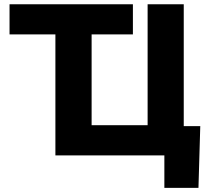

<svg xmlns="http://www.w3.org/2000/svg" viewBox="-20 -748 1003 924"><path d="M25.9 -582.5V-727.5H619.6V-582.5ZM864.3 0H246.6V-727.5H420.9V-145.5H690.4V-727.5H864.3ZM771 156.2V0H727.1V-141.1H943.8L935.1 156.2Z"/></svg>

Font: Inter 24pt ExtraBold
Style: Regular
Weight: 800
Designer: Rasmus Andersson
Foundry: rsms
Version: Version 4.001;git-66647c0bb